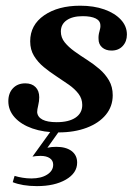

<svg xmlns="http://www.w3.org/2000/svg" viewBox="-20 -448 487 666"><path d="M183.1 11.3Q131.5 11.3 92.3 -2.4Q53.2 -16.1 31 -40.7Q8.9 -65.3 8.9 -96.8Q8.9 -125 25 -141.9Q41.1 -158.9 67.7 -158.9Q90.3 -158.9 103.2 -146Q116.1 -133.1 116.1 -110.5Q116.1 -96.8 112.5 -82.3Q108.9 -67.7 108.9 -58.9Q110.5 -41.9 127.4 -33.1Q144.4 -24.2 176.6 -24.2Q218.5 -24.2 241.9 -39.9Q265.3 -55.6 265.3 -83.9Q265.3 -105.6 252.4 -122.6Q239.5 -139.5 219 -154Q198.4 -168.5 175.4 -183.5Q152.4 -198.4 131.9 -215.3Q111.3 -232.3 98 -254Q84.7 -275.8 84.7 -304.8Q84.7 -361.3 133.1 -394.8Q181.5 -428.2 258.1 -428.2Q305.6 -428.2 341.9 -415.3Q378.2 -402.4 399.2 -379.8Q420.2 -357.3 420.2 -328.2Q420.2 -304 405.6 -288.3Q391.1 -272.6 366.9 -272.6Q346.8 -272.6 334.3 -283.5Q321.8 -294.4 321.8 -312.9Q321 -325.8 325 -339.1Q329 -352.4 328.2 -359.7Q328.2 -375.8 312.1 -383.9Q296 -391.9 266.9 -391.9Q231.5 -391.9 211.3 -377.8Q191.1 -363.7 191.1 -338.7Q191.1 -317.7 204.4 -301.2Q217.7 -284.7 237.9 -270.2Q258.1 -255.6 281.5 -240.7Q304.8 -225.8 325 -208.5Q345.2 -191.1 358.1 -169Q371 -146.8 371 -117.7Q371 -79 347.2 -50Q323.4 -21 280.6 -4.8Q237.9 11.3 183.1 11.3ZM108.1 197.6Q83.1 197.6 61.3 194Q39.5 190.3 24.2 183.9L30.6 162.1Q43.5 166.1 58.5 168.5Q73.4 171 88.7 171Q122.6 171 143.5 157.7Q164.5 144.4 164.5 123.4Q164.5 108.9 152.8 100.8Q141.1 92.7 120.2 92.7Q111.3 92.7 104.4 93.5Q97.6 94.4 92.7 95.2L161.3 0H190.3L144.4 64.5Q151.6 62.9 158.5 62.1Q165.3 61.3 175 61.3Q208.9 61.3 228.2 75.8Q247.6 90.3 247.6 116.1Q247.6 152.4 208.5 175Q169.4 197.6 108.1 197.6Z"/></svg>

Font: Playfair 9pt
Style: Bold Italic
Weight: 700
Italic angle: -15.6°
Designer: Claus Eggers Sørensen
Foundry: Claus Eggers Sørensen
Version: Version 2.203